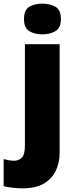

<svg xmlns="http://www.w3.org/2000/svg" viewBox="-71 -796 415 1056"><path d="M61 -691Q61 -742 90.5 -759Q120 -776 162 -776Q203 -776 233.5 -759Q264 -742 264 -691Q264 -642 233.5 -624.5Q203 -607 162 -607Q120 -607 90.5 -624.5Q61 -642 61 -691ZM52 240Q29 240 -1 236.5Q-31 233 -51 228V79Q-35 83 -21.5 85.5Q-8 88 8 88Q31 88 48.5 71.5Q66 55 66 5V-553H257V45Q257 95 237.5 139.5Q218 184 173 212Q128 240 52 240Z"/></svg>

Font: Noto Sans Black
Style: Regular
Weight: 900
Designer: Monotype Design Team
Foundry: Monotype Imaging Inc.
Version: Version 2.007